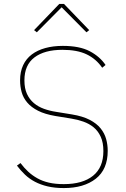

<svg xmlns="http://www.w3.org/2000/svg" viewBox="-20 -943 640 975"><path d="M304 12Q258 12 222 3.5Q186 -5 157.5 -20Q129 -35 107 -56Q85 -77 66 -102L84 -115Q102 -91 123 -71.5Q144 -52 170 -37.5Q196 -23 228.5 -15.5Q261 -8 304 -8Q400 -8 452.5 -50.5Q505 -93 505 -176Q505 -219 491.5 -248.5Q478 -278 455.5 -296.5Q433 -315 403 -325.5Q373 -336 341 -341L261 -354Q208 -363 173.5 -380.5Q139 -398 118.5 -422Q98 -446 90 -475Q82 -504 82 -535Q82 -579 97.5 -612Q113 -645 141.5 -666.5Q170 -688 210 -699Q250 -710 299 -710Q384 -710 435.5 -683Q487 -656 516 -613L499 -599Q468 -644 420 -667Q372 -690 297 -690Q206 -690 155 -651.5Q104 -613 104 -535Q104 -494 117 -466Q130 -438 152 -419.5Q174 -401 203 -390.5Q232 -380 265 -375L345 -362Q400 -353 435.5 -334.5Q471 -316 491 -291Q511 -266 519 -237Q527 -208 527 -177Q527 -83 466.5 -35.5Q406 12 304 12ZM305 -923 433 -790 419 -779 293 -906 167 -779 153 -790 281 -923Z"/></svg>

Font: IBM Plex Mono Thin
Style: Regular
Weight: 100
Monospace: yes
Designer: Mike Abbink, Paul van der Laan, Pieter van Rosmalen
Foundry: Bold Monday
Version: Version 2.3